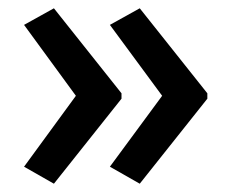

<svg xmlns="http://www.w3.org/2000/svg" viewBox="-20 -498 557 463"><path d="M480 -260V-273L317 -478L245 -438L371 -267L245 -96L317 -55ZM273 -260V-273L110 -478L38 -438L163 -267L38 -96L110 -55Z"/></svg>

Font: Noto Sans Devanagari UI SemiCondensed Medium
Style: Regular
Weight: 500
Width: 4
Designer: Jelle Bosma - Monotype Design Team
Foundry: Monotype Imaging Inc.
Version: Version 2.004